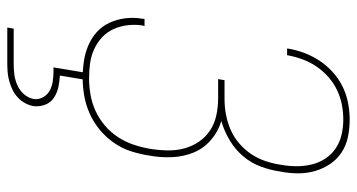

<svg xmlns="http://www.w3.org/2000/svg" viewBox="-252 -532 1003 540"><g transform="rotate(90 250.0 -261.5)"><path d="M199 8Q175 8 151.5 4.5Q128 1 107 -8Q86 -17 69.5 -32Q53 -47 43.5 -67.5Q34 -88 31 -111.5Q28 -135 32 -159Q32 -161 32.5 -163Q33 -165 33 -166H53Q52 -165 52 -163Q52 -161 51 -160Q48 -139 50.5 -118Q53 -97 61.5 -78.5Q70 -60 84.5 -46.5Q99 -33 117.5 -24.5Q136 -16 156.5 -13Q177 -10 199 -10Q222 -10 245.5 -14Q269 -18 291 -28Q313 -38 332.5 -54.5Q352 -71 365.5 -92Q379 -113 386.5 -135.5Q394 -158 398 -181Q402 -206 402.5 -230.5Q403 -255 397 -277.5Q391 -300 378 -319Q365 -338 346 -350.5Q327 -363 303.5 -368Q280 -373 255 -373H202L205 -391H258Q280 -391 301.5 -395Q323 -399 344 -408Q365 -417 383 -432.5Q401 -448 413.5 -467Q426 -486 433 -507.5Q440 -529 443 -550Q447 -572 447 -594Q447 -616 442 -636.5Q437 -657 425.5 -674.5Q414 -692 397 -703.5Q380 -715 359 -720Q338 -725 316 -725Q295 -725 274 -721Q253 -717 233 -707.5Q213 -698 196 -683Q179 -668 166.5 -649.5Q154 -631 146.5 -610.5Q139 -590 135 -569Q135 -568 135 -568Q135 -568 135 -567H116Q116 -568 116 -568.5Q116 -569 116 -569Q120 -593 128.5 -615.5Q137 -638 150.5 -658.5Q164 -679 183 -696Q202 -713 224 -723.5Q246 -734 269.5 -738.5Q293 -743 316 -743Q341 -743 365 -738Q389 -733 408.5 -720Q428 -707 441 -687.5Q454 -668 460.5 -645.5Q467 -623 467 -598Q467 -573 462 -548Q458 -520 448 -493Q438 -466 419 -443.5Q400 -421 374 -405.5Q348 -390 320 -382Q350 -373 373.5 -352.5Q397 -332 408.5 -304Q420 -276 421.5 -243.5Q423 -211 417 -179Q413 -153 405 -128Q397 -103 381.5 -80.5Q366 -58 345 -40.5Q324 -23 299.5 -12Q275 -1 249.5 3.5Q224 8 199 8ZM57 220 60 202H160Q175 202 190 200Q205 198 219.5 191.5Q234 185 244.5 173Q255 161 258 146Q260 132 253 119.5Q246 107 234 100.5Q222 94 207.5 92Q193 90 179 90H169L184 0H204L192 72Q209 73 225 76.5Q241 80 254.5 89Q268 98 274 113.5Q280 129 278 146Q276 158 269.5 170Q263 182 253 191Q243 200 231.5 205.5Q220 211 207.5 214.5Q195 218 182.5 219Q170 220 157 220Z"/></g></svg>

Font: Iosevka Curly Thin Oblique
Style: Regular
Weight: 100
Italic angle: -9°
Monospace: yes
Designer: Belleve Invis
Foundry: Belleve Invis
Version: Version 11.1.0; ttfautohint (v1.8.3)